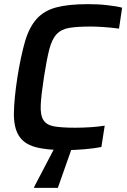

<svg xmlns="http://www.w3.org/2000/svg" viewBox="-20 -716 612 926"><path d="M46 0ZM469 -7Q434 0 385.5 4Q337 8 295 8Q202 8 148 -7.5Q94 -23 70 -63Q46 -103 47 -171Q48 -239 64 -344Q81 -449 101 -517Q121 -585 157 -625Q193 -665 252 -680.5Q311 -696 404 -696Q425 -696 448 -695Q471 -694 493 -691.5Q515 -689 534.5 -686Q554 -683 569 -679L554 -578Q517 -583 480 -585.5Q443 -588 419 -588Q353 -588 314 -581.5Q275 -575 252.5 -550.5Q230 -526 217.5 -477Q205 -428 192 -344Q179 -260 176.5 -211Q174 -162 189 -137.5Q204 -113 241 -106.5Q278 -100 344 -100Q377 -100 416.5 -102.5Q456 -105 485 -110ZM154 0ZM144 190 145 185 246 -8H328L327 -3L259 190Z"/></svg>

Font: Azeri Sans SemiBold
Style: Italic
Weight: 600
Designer: Hector Gatti & Omnibus-Type (original fonts) / Cristiano Sobral (main changes and remastering)
Foundry: Omnibus-Type
Version: Version 0.07;August 21, 2020;FontCreator 13.0.0.2681 64-bit;